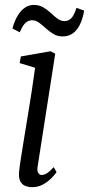

<svg xmlns="http://www.w3.org/2000/svg" viewBox="-20 -766 369 796"><path d="M113.5 10Q96 10 83 4Q70 -2 63.5 -16Q57 -30 59 -53Q60.5 -70 66 -105.5Q71.5 -141 79.2 -188.2Q87 -235.5 95.5 -287.8Q104 -340 112 -391.2Q120 -442.5 125.5 -485L61.5 -504.5L66.5 -532L189.5 -553.5L209 -543.5L136 -75.5Q133 -57 138.8 -48.8Q144.5 -40.5 152 -40.5Q162.5 -40.5 174.2 -47.5Q186 -54.5 202.5 -73L214.5 -52.5Q209 -44 194.8 -29Q180.5 -14 159.8 -2Q139 10 113.5 10ZM31.5 -648Q40.5 -680.5 53.8 -702Q67 -723.5 83.8 -734.5Q100.5 -745.5 119 -745.5Q143 -745.5 160 -735.2Q177 -725 190.8 -712Q204.5 -699 218 -688.8Q231.5 -678.5 247.5 -678.5Q263.5 -678.5 275.5 -690.5Q287.5 -702.5 297 -733.5L329 -722Q322 -683.5 309.2 -660Q296.5 -636.5 279.2 -625.8Q262 -615 240 -615Q218 -615 201.2 -625.2Q184.5 -635.5 170.2 -648.5Q156 -661.5 142.2 -671.8Q128.5 -682 113 -682Q97 -682 85.2 -670.8Q73.5 -659.5 62 -632Z"/></svg>

Font: Merriweather 48pt Light
Style: Italic
Weight: 300
Italic angle: -7.8°
Version: Version 2.101